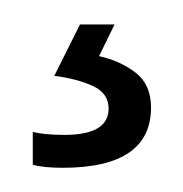

<svg xmlns="http://www.w3.org/2000/svg" viewBox="-20 -20 150 157"><path d="M103.5 67.9Q103.5 117.2 31.2 117.2Q15.6 117.2 6.8 114.7V87.9Q16.6 90.3 32.7 90.3Q68.8 90.3 68.8 68.8Q68.8 56.2 55.9 50.3Q43 44.4 24.4 42L45.4 0H73.7L61 25.9Q78.6 29.8 91.1 39.6Q103.5 49.3 103.5 67.9Z"/></svg>

Font: NotoSansOldHungarianUI
Style: Regular
Weight: 400
Designer: Monotype Design Team
Foundry: Monotype Imaging Inc.
Version: Version 1001.000; ttfautohint (v1.8.4.7-5d5b)